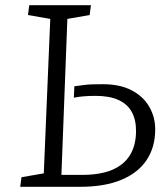

<svg xmlns="http://www.w3.org/2000/svg" viewBox="-20 -721 644 741"><path d="M174 -648 88 -663 93 -701H331L326 -663L240 -648L217 -46H295Q367 -46 413 -65.5Q459 -85 482 -123Q505 -161 505 -216Q505 -260 488 -290Q471 -320 436.5 -335.5Q402 -351 349 -351Q325 -351 305.5 -349.5Q286 -348 265 -344L267 -388Q289 -391 304.5 -393Q320 -395 336.5 -395.5Q353 -396 377 -396Q443 -396 488 -372.5Q533 -349 556 -309Q579 -269 579 -222Q579 -153 546 -103.5Q513 -54 448.5 -27Q384 0 288 0H58L63 -37L149 -52Z"/></svg>

Font: Literata Light
Style: Italic
Weight: 300
Italic angle: -2°
Designer: Latin by Veronika Burian and Jose Scaglione. Greek by Irene Vlachou. Cyrillic by Vera Evstafieva
Foundry: TypeTogether
Version: Version 3.103;gftools[0.9.29]